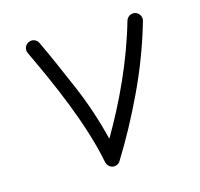

<svg xmlns="http://www.w3.org/2000/svg" viewBox="-81 -589 711 681"><g transform="rotate(-15 274.5 -248.5)"><path d="M79.1 -499C65.4 -492.7 59.1 -476.6 65.4 -462.9C126.5 -333.5 201.2 -167.5 230.5 -17.1C233.9 -1.5 249.5 8.8 264.6 4.4C272 2.4 277.3 -1.5 280.8 -7.8C322.3 -74.7 361.8 -147.5 398.4 -225.1C435.1 -302.7 465.8 -383.3 489.7 -466.3C494.1 -480.5 485.4 -496.1 471.2 -500.5C457 -504.9 441.4 -496.1 437 -481.9C397.5 -343.8 335 -210.9 266.6 -93.8C249.5 -162.6 227.1 -231 198.2 -298.8C169.4 -366.7 142.1 -428.7 115.2 -485.8C108.9 -499.5 92.8 -505.4 79.1 -499Z"/></g></svg>

Font: Mikhak Light
Style: Regular
Weight: 300
Designer: Amin Abedi
Version: Version 3.2